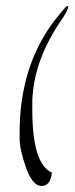

<svg xmlns="http://www.w3.org/2000/svg" viewBox="-20 -616 249 636"><path d="M118 0Q86 0 64 -67Q45 -121 45 -161V-178Q45 -391 156 -542Q179 -572 198 -593Q201 -596 205 -596Q206 -596 206 -594Q206 -583 183 -549Q97 -424 88 -299Q87 -292 87 -280Q87 -268 87 -251Q87 -73 152 -44Q147 0 118 0Z"/></svg>

Font: Shalimar
Style: Regular
Weight: 400
Designer: Robert E. Leuschke
Foundry: Robert E. Leuschke
Version: Version 1.010; ttfautohint (v1.8.3)